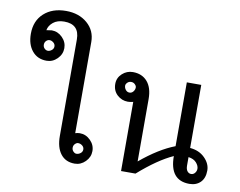

<svg xmlns="http://www.w3.org/2000/svg" viewBox="-81 -875 1216 972"><g transform="rotate(10 527.5 -389.0)"><path d="M390.6 -89.8Q390.6 -101.6 380.9 -109.4Q371.1 -117.2 359.4 -117.2Q351.6 -117.2 343.8 -109.4Q335.9 -101.6 335.9 -89.8Q335.9 -78.1 343.8 -70.3Q351.6 -62.5 359.4 -62.5Q371.1 -62.5 380.9 -70.3Q390.6 -78.1 390.6 -89.8ZM437.5 -89.8Q437.5 -58.6 414.1 -35.2Q390.6 -11.7 359.4 -11.7Q312.5 -11.7 287.1 -44.9Q261.7 -78.1 261.7 -136.7V-632.8Q261.7 -710.9 183.6 -710.9Q148.4 -710.9 127 -693.4Q105.5 -675.8 101.6 -652.3L128.9 -656.2Q160.2 -656.2 183.6 -632.8Q207 -609.4 207 -578.1Q207 -546.9 183.6 -523.4Q160.2 -500 128.9 -500Q82 -500 54.7 -533.2Q27.3 -566.4 27.3 -621.1Q27.3 -687.5 70.3 -726.6Q113.3 -765.6 183.6 -765.6Q250 -765.6 293 -728.5Q335.9 -691.4 335.9 -632.8V-164.1Q347.7 -168 359.4 -168Q390.6 -168 414.1 -144.5Q437.5 -121.1 437.5 -89.8ZM109.4 -558.6Q117.2 -550.8 127 -550.8Q136.7 -550.8 146.5 -558.6Q156.2 -566.4 156.2 -578.1Q156.2 -589.8 146.5 -597.7Q136.7 -605.5 127 -605.5Q117.2 -605.5 109.4 -597.7Q101.6 -589.8 101.6 -578.1Q101.6 -566.4 109.4 -558.6Z M671.9 -15.6H597.7V-371.1Q582 -367.2 570.3 -367.2Q539.1 -367.2 515.6 -388.7Q492.2 -410.2 492.2 -445.3Q492.2 -476.6 515.6 -498Q539.1 -519.5 570.3 -519.5Q617.2 -519.5 644.5 -488.3Q671.9 -457 671.9 -398.4V-78.1Q765.6 -156.2 847.7 -187.5V-515.6H921.9V-191.4Q968.8 -187.5 998 -158.2Q1027.3 -128.9 1027.3 -93.8Q1027.3 -54.7 1005.9 -33.2Q984.4 -11.7 949.2 -11.7Q847.7 -11.7 847.7 -136.7Q769.5 -101.6 671.9 -15.6ZM570.3 -468.8Q558.6 -468.8 550.8 -460.9Q543 -453.1 543 -445.3Q543 -433.6 550.8 -423.8Q558.6 -414.1 570.3 -414.1Q582 -414.1 589.8 -423.8Q597.7 -433.6 597.7 -445.3Q597.7 -453.1 589.8 -460.9Q582 -468.8 570.3 -468.8ZM921.9 -144.5V-101.6Q921.9 -82 929.7 -72.3Q937.5 -62.5 949.2 -62.5Q960.9 -62.5 968.8 -72.3Q976.6 -82 976.6 -93.8Q976.6 -109.4 962.9 -125Q949.2 -140.6 921.9 -144.5Z"/></g></svg>

Font: 和音 by 宁静之雨，公众号njzyshare
Style: Regular
Weight: 400
Designer: Steve Matteson
Foundry: Ascender Corporation
Version: Version 6.00;June 8, 2018;FontCreator 11.0.0.2388 32-bit